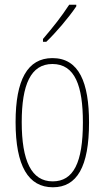

<svg xmlns="http://www.w3.org/2000/svg" viewBox="-20 -783 443 813"><path d="M303 -756V-763H273C239 -711 207 -671 162 -618V-606H176C215 -643 270 -707 303 -756ZM357 -264C357 -433 315 -537 202 -537C96 -537 46 -444 46 -266C46 -80 100 10 204 10C306 10 357 -77 357 -264ZM72 -266C72 -424 110 -512 202 -512C298 -512 331 -418 331 -265C331 -94 291 -15 203 -15C113 -15 72 -102 72 -266Z"/></svg>

Font: Noto Sans Myanmar ExtraCondensed Thin
Style: Regular
Weight: 100
Width: 2
Designer: Monotype Design Team
Foundry: Monotype Imaging Inc.
Version: Version 2.107